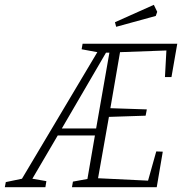

<svg xmlns="http://www.w3.org/2000/svg" viewBox="-82 -775 754 795"><path d="M628 -456H601L607 -566L415 -559L375 -327L526 -322L521 -296L369 -291L324 -37L531 -27L565 -148L592 -147L567 0H216L220 -23L280 -34L311 -214H157L52 -35L110 -25L106 0H-62L-58 -21L9 -35L321 -559L256 -571L260 -594H652ZM371 -557H357L174 -243H316ZM394 -683 555 -755 569 -726 563 -709 399 -664Z"/></svg>

Font: Grenze ExtraLight
Style: Italic
Weight: 275
Italic angle: -10°
Designer: Renata Polastri
Foundry: Omnibus-Type
Version: Version 1.002; ttfautohint (v1.8)